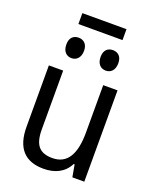

<svg xmlns="http://www.w3.org/2000/svg" viewBox="-160 -960 850 1059"><g transform="rotate(20 265.0 -430.0)"><path d="M136 -806H395V-870H136ZM365 -616C394 -616 417 -636 417 -678C417 -718 394 -736 365 -736C336 -736 313 -719 313 -678C313 -636 336 -616 365 -616ZM164 -616C192 -616 216 -636 216 -678C216 -718 192 -736 164 -736C135 -736 112 -719 112 -678C112 -636 135 -616 164 -616ZM227 10C294 10 347 -15 376 -72H381L394 0H464V-536H380V-258C380 -133 342 -62 253 -62C179 -62 145 -98 145 -191V-536H61V-176C61 -50 119 10 227 10Z"/></g></svg>

Font: Noto Sans Mono Condensed
Style: Regular
Weight: 400
Width: 3
Designer: Monotype Design Team
Foundry: Monotype Imaging Inc.
Version: Version 2.014